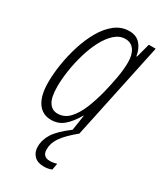

<svg xmlns="http://www.w3.org/2000/svg" viewBox="-190 -616 777 909"><g transform="rotate(30 198.0 -161.0)"><path d="M127 9.8Q79.1 9.8 53 -28.3Q26.9 -66.4 26.9 -138.7Q26.9 -184.6 35.4 -238.5Q43.9 -292.5 60.8 -345.7Q77.6 -398.9 103 -442.9Q128.4 -486.8 162.6 -513.4Q196.8 -540 239.3 -540Q277.8 -540 299.3 -515.9Q320.8 -491.7 327.1 -453.1H330.1L350.6 -529.8H388.2L275.9 0H239.3L252 -84.5H250Q225.1 -40.5 196 -15.4Q167 9.8 127 9.8ZM138.2 -31.2Q175.8 -31.2 202.4 -59.8Q229 -88.4 247.6 -134Q266.1 -179.7 278.8 -230Q291 -278.8 299.1 -324.5Q307.1 -370.1 307.1 -409.2Q307.1 -450.2 290 -474.4Q272.9 -498.5 241.7 -498.5Q210 -498.5 183.6 -474.6Q157.2 -450.7 136.7 -411.4Q116.2 -372.1 102.3 -324.7Q88.4 -277.3 81.3 -229.7Q74.2 -182.1 74.2 -142.1Q74.2 -83.5 91.3 -57.4Q108.4 -31.2 138.2 -31.2ZM207 218.3Q172.9 218.3 154.5 199.2Q136.2 180.2 136.2 150.9Q136.2 112.3 158.7 77.4Q181.2 42.5 238.3 0H274.4Q221.7 43.9 200.2 75.7Q178.7 107.4 179.2 141.1Q179.2 181.2 220.2 181.2Q229 181.2 238.5 179.4Q248 177.7 256.8 175.3L250.5 210.4Q241.2 213.9 231 216.1Q220.7 218.3 207 218.3Z"/></g></svg>

Font: Open Sans Condensed Light
Style: Italic
Weight: 300
Width: 3
Italic angle: -12°
Designer: Monotype Design Team
Foundry: Monotype Imaging Inc.
Version: Version 3.000; ttfautohint (v1.8.4)